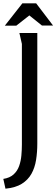

<svg xmlns="http://www.w3.org/2000/svg" viewBox="-44 -927 340 1158"><path d="M73 -728H181V-61Q181 -9 173.5 38Q166 85 145.5 121.5Q125 158 87.5 181.5Q50 205 -11 211L-24 152Q15 146 38 125Q61 104 71.5 74Q82 44 85 10Q88 -24 88 -55V-662ZM133 -834 54 -772H-15L91 -907H174L276 -773H209Z"/></svg>

Font: Rosario Light
Style: Regular
Weight: 300
Designer: Hector Gatti
Foundry: Omnibus Type
Version: Version 1.101; ttfautohint (v1.8.1.43-b0c9)